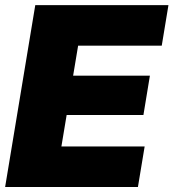

<svg xmlns="http://www.w3.org/2000/svg" viewBox="-20 -748 694 768"><path d="M0.5 0 121.1 -727.5H653.8L627 -565.4H292.5L272.5 -445.3H579.6L553.7 -288.1H246.6L225.6 -162.1H558.6L531.7 0Z"/></svg>

Font: Inter 18pt Black
Style: Italic
Weight: 900
Italic angle: -9.3988°
Designer: Rasmus Andersson
Foundry: rsms
Version: Version 4.001;git-66647c0bb